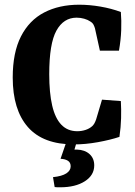

<svg xmlns="http://www.w3.org/2000/svg" viewBox="-20 -603 571 815"><path d="M294 10Q163 10 98.5 -63.5Q34 -137 34 -274Q34 -380 69 -448.5Q104 -517 167.5 -550Q231 -583 316 -583Q360 -583 406.5 -575Q453 -567 493 -552Q496 -516 494.5 -475Q493 -434 485 -388H404L383 -483Q381 -490 377 -498Q373 -506 363 -512Q353 -519 337.5 -523.5Q322 -528 305 -528Q250 -528 219.5 -473Q189 -418 189 -288Q189 -209 201.5 -155Q214 -101 240.5 -73.5Q267 -46 308 -46Q326 -46 343 -51.5Q360 -57 372 -68Q377 -73 380.5 -79Q384 -85 388 -96L413 -180L493 -174Q495 -140 494 -101.5Q493 -63 487 -22Q448 -9 395.5 0.5Q343 10 294 10ZM311 -19 296 32Q299 32 301.5 32Q304 32 307 32Q340 33 360 51Q380 69 380 99Q380 141 340 166.5Q300 192 236 192Q230 192 224 192Q218 192 212 191L205 149Q243 145 261.5 133Q280 121 280 103Q280 87 268.5 79.5Q257 72 237 71L268 -19Z"/></svg>

Font: Rasa
Style: Regular
Weight: 400
Designer: Anna Giedrys (Yrsa+Rasa design), David Brezina (Yrsa art-direction, Rasa art-direction, design)
Foundry: Rosetta Type Foundry
Version: Version 2.004